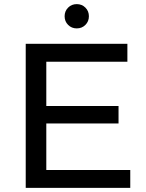

<svg xmlns="http://www.w3.org/2000/svg" viewBox="-20 -913 710 933"><path d="M613 -87V0H105V-700H599V-613H205V-398H556V-313H205V-87ZM294 -834Q294 -859 311 -876Q328 -893 353 -893Q378 -893 395 -876Q412 -859 412 -834Q412 -809 395 -792Q378 -775 353 -775Q328 -775 311 -792Q294 -809 294 -834Z"/></svg>

Font: Idrija
Style: Regular
Weight: 500
Designer: Julieta Ulanovsky
Foundry: Julieta Ulanovsky
Version: Version 7.200